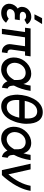

<svg xmlns="http://www.w3.org/2000/svg" viewBox="1270 -2022 765 3345"><g transform="rotate(90 1652.5 -349.5)"><path d="M331 -312H254Q214 -312 196 -332Q183 -347 186 -369Q190 -390 206 -405Q227 -422 261 -422Q303 -422 323 -392L403 -436Q395 -453 382.5 -466.5Q370 -480 351 -491Q318 -512 274 -512Q206 -512 156 -469Q109 -429 101 -369Q93 -310 129 -275Q112 -264 98 -250.5Q84 -237 74 -221Q52 -188 47 -152Q36 -79 84 -32Q128 12 202 12Q311 12 376 -72L305 -119Q267 -85 216 -85Q175 -85 154 -104Q134 -121 139 -152Q143 -180 167 -202Q194 -225 241 -225H318ZM229 -567H317L399 -700H296Z M476 -500 463 -403H538L481 0H573L630 -403H785L751 -162Q741 -94 780 -47Q818 0 882 0H892L905 -97H896Q870 -97 855 -116Q839 -135 843 -162L877 -403H948L962 -500Z M1263 -511Q1161 -511 1080 -435Q999 -359 984 -250Q977 -195 987.5 -148Q998 -101 1027 -63Q1086 13 1189 13Q1248 13 1299 -14Q1326 -28 1350.5 -48.5Q1375 -69 1397 -96Q1402 -82 1409.5 -70.5Q1417 -59 1425 -49Q1440 -30 1460.5 -18Q1481 -6 1508 0L1522 -100Q1511 -104 1502 -110.5Q1493 -117 1487 -127Q1481 -137 1477.5 -151Q1474 -165 1473 -183Q1473 -188 1472 -194.5Q1471 -201 1471 -210Q1505 -273 1528 -345.5Q1551 -418 1563 -500H1471Q1467 -465 1459.5 -433.5Q1452 -402 1442 -374Q1440 -381 1438.5 -387.5Q1437 -394 1435 -399Q1416 -450 1370 -481Q1324 -511 1263 -511ZM1249 -414Q1291 -414 1323 -392Q1353 -372 1367 -331Q1371 -318 1373 -289Q1375 -260 1374 -216Q1362 -196 1352 -181Q1342 -166 1334 -156Q1308 -121 1272 -102Q1255 -93 1238 -88Q1221 -83 1203 -83Q1138 -83 1102 -132Q1066 -182 1076 -250Q1086 -318 1135 -367Q1183 -414 1249 -414Z M1921 -615Q1964 -615 1994 -592Q2054 -544 2043 -398H1737Q1765 -537 1836 -587Q1874 -615 1921 -615ZM1934 -712Q1864 -712 1807 -674Q1724 -621 1676 -497Q1661 -463 1651.5 -426.5Q1642 -390 1636 -350Q1630 -310 1629.5 -274Q1629 -238 1634 -203Q1640 -141 1661 -96.5Q1682 -52 1716 -26Q1762 12 1832 12Q1903 12 1960 -26Q2002 -52 2035 -96.5Q2068 -141 2091 -203Q2106 -238 2115.5 -274Q2125 -310 2131 -350Q2137 -390 2137 -426.5Q2137 -463 2133 -497Q2119 -621 2051 -674Q2005 -712 1934 -712ZM2030 -302Q2000 -155 1923 -106Q1888 -85 1846 -85Q1803 -85 1774 -107Q1712 -157 1723 -302Z M2470 -511Q2368 -511 2287 -435Q2206 -359 2191 -250Q2184 -195 2194.5 -148Q2205 -101 2234 -63Q2293 13 2396 13Q2455 13 2506 -14Q2533 -28 2557.5 -48.5Q2582 -69 2604 -96Q2609 -82 2616.5 -70.5Q2624 -59 2632 -49Q2647 -30 2667.5 -18Q2688 -6 2715 0L2729 -100Q2718 -104 2709 -110.5Q2700 -117 2694 -127Q2688 -137 2684.5 -151Q2681 -165 2680 -183Q2680 -188 2679 -194.5Q2678 -201 2678 -210Q2712 -273 2735 -345.5Q2758 -418 2770 -500H2678Q2674 -465 2666.5 -433.5Q2659 -402 2649 -374Q2647 -381 2645.5 -387.5Q2644 -394 2642 -399Q2623 -450 2577 -481Q2531 -511 2470 -511ZM2456 -414Q2498 -414 2530 -392Q2560 -372 2574 -331Q2578 -318 2580 -289Q2582 -260 2581 -216Q2569 -196 2559 -181Q2549 -166 2541 -156Q2515 -121 2479 -102Q2462 -93 2445 -88Q2428 -83 2410 -83Q2345 -83 2309 -132Q2273 -182 2283 -250Q2293 -318 2342 -367Q2390 -414 2456 -414Z M2832 -500 2944 0H3030Q3051 -21 3070.5 -43.5Q3090 -66 3108 -90Q3273 -302 3305 -500H3217Q3198 -400 3148 -303.5Q3098 -207 3017 -113L2931 -500Z"/></g></svg>

Font: Unageo
Style: Medium-Italic
Weight: 500
Designer: Richard Sepsi
Foundry: Richard Sepsi
Version: Version 2.000